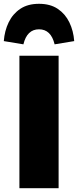

<svg xmlns="http://www.w3.org/2000/svg" viewBox="-59 -989 410 1009"><path d="M249 0H43V-696H249ZM228 -756Q209 -835 146 -835Q83 -835 64 -756L-39 -773Q-35 -827 -13.5 -871.5Q8 -916 47.5 -942.5Q87 -969 146 -969Q205 -969 244.5 -942.5Q284 -916 305.5 -871.5Q327 -827 331 -773Z"/></svg>

Font: Trujillo Black
Style: Regular
Weight: 900
Designer: Fira Sans original fonts by bBox Type GmbH, Carrois Corporate GbR, & Edenspiekermann AG / Changes by Cristiano Sobral
Foundry: Fira Sans original fonts by bBox Type GmbH, Carrois Corporate GbR, & Edenspiekermann AG / Changes by Cristiano Sobral
Version: Version 4.301;July 28, 2020;FontCreator 13.0.0.2655 64-bit